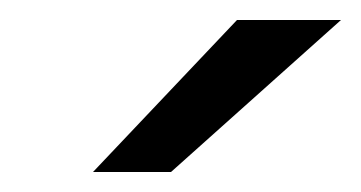

<svg xmlns="http://www.w3.org/2000/svg" viewBox="-20 -783 361 192"><path d="M151 -611H73L217 -763H321Z"/></svg>

Font: Open Sauce One
Style: Italic
Weight: 400
Italic angle: -10°
Designer: Alfredo Marco Pradil
Foundry: Creative Sauce Fz LLC
Version: Version 1.477